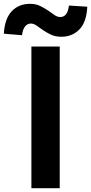

<svg xmlns="http://www.w3.org/2000/svg" viewBox="-73 -983 476 1003"><path d="M91 -740H239V0H91ZM247 -791Q216 -791 193 -802Q170 -813 152 -825.5Q134 -838 118.5 -849Q103 -860 88 -860Q71 -860 58.5 -845.5Q46 -831 42 -799L-53 -807Q-48 -887 -11 -925Q26 -963 83 -963Q114 -963 136.5 -952Q159 -941 177.5 -928.5Q196 -916 211 -905Q226 -894 242 -894Q260 -894 271.5 -908Q283 -922 287 -954L383 -948Q379 -867 341.5 -829Q304 -791 247 -791Z"/></svg>

Font: SpoqaHanSans-Bold
Style: Regular
Weight: 700
Designer: [Spoqa Han Sans] Dong-huui Kim \uAE40 \uB3D9 \uD718   [Noto Sans] Ryoko NISHIZUKA \u897F \u585A \u6DBC \u5B50  (kana & i
Foundry: Spoqa (http://www.spoqa-han-sans.com)
Version: Version 2.000